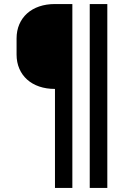

<svg xmlns="http://www.w3.org/2000/svg" viewBox="-20 -750 640 950"><path d="M338 180H252V-310Q209 -310 174 -322Q139 -334 114 -356.5Q89 -379 75.5 -410.5Q62 -442 62 -480V-560Q62 -598 75.5 -629.5Q89 -661 114 -683.5Q139 -706 174 -718Q209 -730 252 -730H338ZM511 180H424V-730H511Z"/></svg>

Font: Maple Mono Normal NL Medium
Style: Regular
Weight: 500
Monospace: yes
Designer: subframe7536
Version: Version 7.000